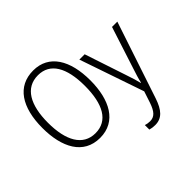

<svg xmlns="http://www.w3.org/2000/svg" viewBox="-216 -984 1484 1484"><g transform="rotate(-45 526.0 -242.0)"><path d="M581 -358C581 -578 494 -725 322 -725C149 -725 58 -586 58 -359C58 -149 138 10 320 10C499 10 581 -147 581 -358ZM117 -358C117 -552 184 -673 322 -673C454 -673 521 -559 521 -358C521 -160 457 -41 320 -41C184 -41 117 -163 117 -358ZM634 -532 815 -4 784 90C759 163 731 192 684 192C666 192 649 189 634 184V233C651 238 669 241 691 241C765 241 807 193 839 98L1049 -532H991L882 -195C866 -146 852 -103 845 -69H842C834 -103 823 -140 804 -195L692 -532Z"/></g></svg>

Font: Noto Sans SemiCondensed Light
Style: Regular
Weight: 300
Width: 4
Designer: Monotype Design Team
Foundry: Monotype Imaging Inc.
Version: Version 2.013